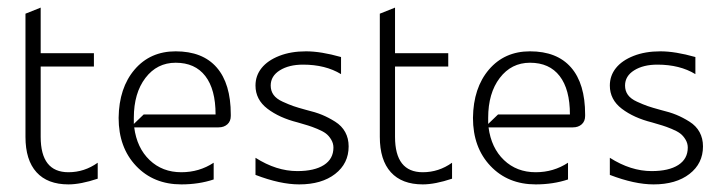

<svg xmlns="http://www.w3.org/2000/svg" viewBox="-20 -480 1904 505"><path d="M47 -444 87 -460V-340H227V-305H87V-120Q87 -27 160 -27Q202 -27 237 -52V-10Q192 5 160 5Q105 5 76 -27Q47 -59 47 -120Z M292 -170Q293 -249 334 -297Q375 -345 442 -345Q513 -345 550 -302.5Q587 -260 587 -179V-175Q587 -161 578 -153Q569 -145 555 -145H333Q340 -91 373.5 -59Q407 -27 457 -27Q504 -27 542 -52V-8Q503 5 457 5Q384 5 338 -43.5Q292 -92 292 -170ZM332 -170V-154L358 -179H547Q547 -245 520 -280Q493 -315 442 -315Q393 -315 362.5 -275Q332 -235 332 -170Z M652 -20V-65Q707 -30 762 -30Q807 -30 832 -46Q857 -62 857 -92Q857 -103 851 -113Q845 -123 837 -129Q829 -135 814.5 -141Q800 -147 790 -150Q780 -153 763 -158Q715 -170 683.5 -194Q652 -218 652 -255Q652 -281 668 -301Q684 -321 714.5 -333Q745 -345 785 -345Q824 -345 877 -330V-285Q836 -310 777 -310Q740 -310 716 -295Q692 -280 692 -255Q692 -241 699.5 -230.5Q707 -220 723.5 -212.5Q740 -205 751.5 -201Q763 -197 785 -191Q810 -185 827 -178Q844 -171 861.5 -160Q879 -149 888 -132.5Q897 -116 897 -95Q897 -50 861.5 -22.5Q826 5 767 5Q717 5 652 -20Z M979 -444 1019 -460V-340H1159V-305H1019V-120Q1019 -27 1092 -27Q1134 -27 1169 -52V-10Q1124 5 1092 5Q1037 5 1008 -27Q979 -59 979 -120Z M1224 -170Q1225 -249 1266 -297Q1307 -345 1374 -345Q1445 -345 1482 -302.5Q1519 -260 1519 -179V-175Q1519 -161 1510 -153Q1501 -145 1487 -145H1265Q1272 -91 1305.5 -59Q1339 -27 1389 -27Q1436 -27 1474 -52V-8Q1435 5 1389 5Q1316 5 1270 -43.5Q1224 -92 1224 -170ZM1264 -170V-154L1290 -179H1479Q1479 -245 1452 -280Q1425 -315 1374 -315Q1325 -315 1294.5 -275Q1264 -235 1264 -170Z M1584 -20V-65Q1639 -30 1694 -30Q1739 -30 1764 -46Q1789 -62 1789 -92Q1789 -103 1783 -113Q1777 -123 1769 -129Q1761 -135 1746.5 -141Q1732 -147 1722 -150Q1712 -153 1695 -158Q1647 -170 1615.5 -194Q1584 -218 1584 -255Q1584 -281 1600 -301Q1616 -321 1646.5 -333Q1677 -345 1717 -345Q1756 -345 1809 -330V-285Q1768 -310 1709 -310Q1672 -310 1648 -295Q1624 -280 1624 -255Q1624 -241 1631.5 -230.5Q1639 -220 1655.5 -212.5Q1672 -205 1683.5 -201Q1695 -197 1717 -191Q1742 -185 1759 -178Q1776 -171 1793.5 -160Q1811 -149 1820 -132.5Q1829 -116 1829 -95Q1829 -50 1793.5 -22.5Q1758 5 1699 5Q1649 5 1584 -20Z"/></svg>

Font: Glametrix
Style: Light
Weight: 300
Designer: gluk
Foundry: gluk
Version: Version 0.40